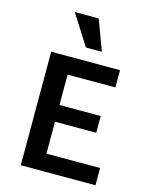

<svg xmlns="http://www.w3.org/2000/svg" viewBox="-132 -991 843 1075"><g transform="rotate(15 289.5 -453.5)"><path d="M528 0H95V-658H494V-558H217V-100H528ZM134 -285V-382H456V-285ZM277 -731 165 -907H304L369 -731Z"/></g></svg>

Font: Ysabeau
Style: Bold
Weight: 700
Designer: Christian Thalmann (Catharsis Fonts)
Version: Version 2.000;gftools[0.9.27.dev2+g8671c4b]